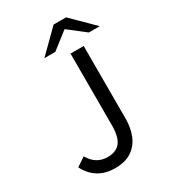

<svg xmlns="http://www.w3.org/2000/svg" viewBox="-206 -942 934 1055"><g transform="rotate(-30 261.5 -414.5)"><path d="M207.4 12Q148 12 104 -14.3Q60 -40.7 33 -93.7L89 -131.1Q109.5 -95.5 137.9 -78.5Q166.4 -61.5 202 -61.5Q256.4 -61.5 282.6 -94.4Q308.8 -127.3 308.8 -203.1V-656.3H392.3V-195.5Q392.3 -137.9 373.5 -91Q354.6 -44.1 314 -16.1Q273.3 12 207.4 12ZM171.8 -706.3 308.1 -841H387L523.3 -706.3H454L349.6 -787.5H345.6L241.1 -706.3Z"/></g></svg>

Font: SourceSans3VF
Style: Regular
Weight: 200
Designer: Paul D. Hunt
Foundry: Adobe
Version: Version 3.052;hotconv 1.1.0;makeotfexe 2.6.0